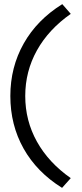

<svg xmlns="http://www.w3.org/2000/svg" viewBox="-20 -722 398 928"><path d="M280 186Q158 110 94 -4Q30 -118 30 -258Q30 -397 94.5 -511.5Q159 -626 281 -702L322 -655Q215 -580 158.5 -478.5Q102 -377 102 -258Q102 -139 158.5 -37.5Q215 64 322 139Z"/></svg>

Font: Mach Light
Style: Regular
Weight: 300
Version: Version 1.002